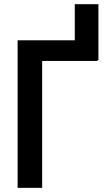

<svg xmlns="http://www.w3.org/2000/svg" viewBox="-20 -905 524 925"><path d="M454.1 -884.8V-615.2H340.3V-884.8ZM449.7 -710.9V-611.3H183.1V0H64.9V-710.9Z"/></svg>

Font: Roboto Condensed Medium
Style: Regular
Weight: 500
Designer: Christian Robertson
Foundry: Google
Version: Version 3.0